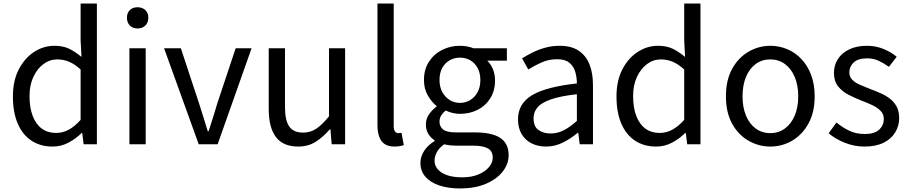

<svg xmlns="http://www.w3.org/2000/svg" viewBox="-20 -816 5143 1086"><path d="M277 13Q209 13 158.5 -20Q108 -53 80.5 -116.5Q53 -180 53 -271Q53 -359 86 -423Q119 -487 172.5 -522Q226 -557 288 -557Q336 -557 370.5 -540.5Q405 -524 441 -494L436 -587V-796H528V0H453L445 -64H442Q410 -32 368 -9.5Q326 13 277 13ZM297 -64Q335 -64 369 -82.5Q403 -101 436 -138V-423Q402 -454 370 -467Q338 -480 304 -480Q261 -480 225.5 -453.5Q190 -427 168.5 -380.5Q147 -334 147 -272Q147 -207 165 -160Q183 -113 216.5 -88.5Q250 -64 297 -64Z M712 0V-543H804V0ZM758 -655Q731 -655 714.5 -671.5Q698 -688 698 -716Q698 -743 714.5 -759Q731 -775 758 -775Q785 -775 802 -759Q819 -743 819 -716Q819 -688 802 -671.5Q785 -655 758 -655Z M1104 0 908 -543H1003L1105 -234Q1118 -194 1130.5 -153.5Q1143 -113 1155 -74H1160Q1173 -113 1185.5 -153.5Q1198 -194 1210 -234L1313 -543H1403L1211 0Z M1667 13Q1581 13 1540.5 -41Q1500 -95 1500 -199V-543H1592V-210Q1592 -135 1616 -100.5Q1640 -66 1694 -66Q1736 -66 1769 -88Q1802 -110 1841 -158V-543H1932V0H1856L1849 -85H1846Q1808 -41 1765.5 -14Q1723 13 1667 13Z M2211 13Q2177 13 2156 -1Q2135 -15 2125 -42.5Q2115 -70 2115 -108V-796H2207V-102Q2207 -81 2214.5 -72Q2222 -63 2232 -63Q2236 -63 2240 -63.5Q2244 -64 2251 -65L2264 5Q2254 8 2242 10.5Q2230 13 2211 13Z M2582 250Q2516 250 2465 233Q2414 216 2386 183.5Q2358 151 2358 105Q2358 70 2379 37.5Q2400 5 2438 -18V-23Q2417 -36 2403 -58Q2389 -80 2389 -112Q2389 -146 2408.5 -172Q2428 -198 2449 -213V-217Q2422 -238 2400 -276Q2378 -314 2378 -363Q2378 -423 2406 -466.5Q2434 -510 2480.5 -533.5Q2527 -557 2581 -557Q2605 -557 2624.5 -553Q2644 -549 2658 -543H2847V-473H2736Q2756 -454 2768 -425Q2780 -396 2780 -361Q2780 -303 2753.5 -260.5Q2727 -218 2682 -195Q2637 -172 2581 -172Q2562 -172 2540.5 -177Q2519 -182 2501 -191Q2486 -179 2476 -164Q2466 -149 2466 -126Q2466 -101 2486 -84Q2506 -67 2561 -67H2668Q2762 -67 2809.5 -36Q2857 -5 2857 62Q2857 112 2823 155Q2789 198 2727.5 224Q2666 250 2582 250ZM2581 -234Q2613 -234 2639.5 -250Q2666 -266 2681.5 -295Q2697 -324 2697 -363Q2697 -403 2681.5 -431.5Q2666 -460 2640 -475Q2614 -490 2581 -490Q2550 -490 2523.5 -475Q2497 -460 2481.5 -432Q2466 -404 2466 -363Q2466 -324 2482 -295Q2498 -266 2524 -250Q2550 -234 2581 -234ZM2595 187Q2647 187 2685.5 171Q2724 155 2745.5 129.5Q2767 104 2767 77Q2767 38 2739 23Q2711 8 2657 8H2563Q2548 8 2529.5 6.5Q2511 5 2493 0Q2464 20 2451 44.5Q2438 69 2438 92Q2438 135 2479.5 161Q2521 187 2595 187Z M3068 13Q3023 13 2987 -5Q2951 -23 2930.5 -57.5Q2910 -92 2910 -141Q2910 -230 2989.5 -277.5Q3069 -325 3243 -344Q3243 -379 3233.5 -410.5Q3224 -442 3200 -461.5Q3176 -481 3131 -481Q3084 -481 3042.5 -462.5Q3001 -444 2968 -423L2933 -486Q2958 -502 2991 -518.5Q3024 -535 3063 -546Q3102 -557 3146 -557Q3212 -557 3253.5 -529Q3295 -501 3314.5 -451.5Q3334 -402 3334 -334V0H3259L3251 -65H3248Q3210 -33 3164.5 -10Q3119 13 3068 13ZM3094 -61Q3133 -61 3168.5 -79Q3204 -97 3243 -132V-283Q3152 -273 3098 -254.5Q3044 -236 3021 -209.5Q2998 -183 2998 -147Q2998 -100 3026 -80.5Q3054 -61 3094 -61Z M3691 13Q3623 13 3572.5 -20Q3522 -53 3494.5 -116.5Q3467 -180 3467 -271Q3467 -359 3500 -423Q3533 -487 3586.5 -522Q3640 -557 3702 -557Q3750 -557 3784.5 -540.5Q3819 -524 3855 -494L3850 -587V-796H3942V0H3867L3859 -64H3856Q3824 -32 3782 -9.5Q3740 13 3691 13ZM3711 -64Q3749 -64 3783 -82.5Q3817 -101 3850 -138V-423Q3816 -454 3784 -467Q3752 -480 3718 -480Q3675 -480 3639.5 -453.5Q3604 -427 3582.5 -380.5Q3561 -334 3561 -272Q3561 -207 3579 -160Q3597 -113 3630.5 -88.5Q3664 -64 3711 -64Z M4337 13Q4271 13 4213 -20.5Q4155 -54 4120.5 -117.5Q4086 -181 4086 -271Q4086 -362 4120.5 -425.5Q4155 -489 4213 -523Q4271 -557 4337 -557Q4387 -557 4432.5 -538Q4478 -519 4513 -482Q4548 -445 4568 -392Q4588 -339 4588 -271Q4588 -181 4553 -117.5Q4518 -54 4461 -20.5Q4404 13 4337 13ZM4337 -63Q4384 -63 4419.5 -89Q4455 -115 4475 -162Q4495 -209 4495 -271Q4495 -334 4475 -381Q4455 -428 4419.5 -454Q4384 -480 4337 -480Q4290 -480 4254.5 -454Q4219 -428 4199.5 -381Q4180 -334 4180 -271Q4180 -209 4199.5 -162Q4219 -115 4254.5 -89Q4290 -63 4337 -63Z M4869 13Q4812 13 4758.5 -8.5Q4705 -30 4667 -62L4711 -123Q4747 -94 4785 -76Q4823 -58 4872 -58Q4926 -58 4952.5 -82.5Q4979 -107 4979 -143Q4979 -171 4960.5 -189.5Q4942 -208 4913.5 -221.5Q4885 -235 4855 -246Q4817 -261 4780.5 -279.5Q4744 -298 4720.5 -327.5Q4697 -357 4697 -403Q4697 -447 4719 -481.5Q4741 -516 4783 -536.5Q4825 -557 4884 -557Q4934 -557 4977.5 -539Q5021 -521 5052 -495L5008 -438Q4980 -458 4950.5 -472Q4921 -486 4885 -486Q4833 -486 4808.5 -462.5Q4784 -439 4784 -407Q4784 -382 4800.5 -365Q4817 -348 4844 -336.5Q4871 -325 4901 -313Q4931 -302 4960.5 -289Q4990 -276 5013.5 -258Q5037 -240 5051.5 -213.5Q5066 -187 5066 -148Q5066 -104 5043.5 -67Q5021 -30 4977.5 -8.5Q4934 13 4869 13Z"/></svg>

Font: Noto Sans KR Thin
Style: Regular
Weight: 400
Version: Version 2.004-H2;hotconv 1.0.118;makeotfexe 2.5.65603